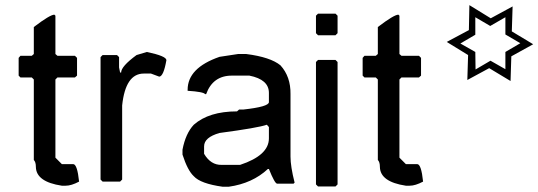

<svg xmlns="http://www.w3.org/2000/svg" viewBox="-20 -709 2044 729"><path d="M186.5 -653.3 190.4 -649.4V-503.9L198.2 -497.1H264.6L272.5 -489.3V-421.9L264.6 -415H198.2L190.4 -407.2V-110.4L214.8 -85.9H257.8Q273.4 -85.9 280.3 -19.5Q251 -3.9 229.5 -3.9H214.8Q117.2 -18.6 116.2 -75.2Q116.2 -93.8 108.4 -101.6V-407.2L100.6 -415H57.6L50.8 -421.9V-489.3L57.6 -497.1H100.6L108.4 -503.9V-606.4Q169.9 -653.3 186.5 -653.3Z M537.6 -511.7Q611.8 -496.1 611.8 -480.5Q601.1 -418.9 584.5 -418L553.2 -429.7H525.9Q456.5 -429.7 443.8 -308.6V-27.3L436 -19.5H369.6L361.8 -27.3V-492.2L369.6 -500H424.3L432.1 -492.2V-453.1L436 -433.6H439.9Q439.9 -457 498.5 -500Z M883.8 -503.9H915Q1006.8 -492.2 1044.9 -460.9Q1084 -418 1083 -351.6V-114.3Q1083 -77.1 1098.6 -15.6L1094.7 -11.7H1032.2Q1023.4 -11.7 1001 -67.4H997.1Q938.5 -12.7 848.6 0H825.2Q741.2 -11.7 715.8 -40Q692.4 -61.5 672.9 -122.1V-140.6Q684.6 -202.1 715.8 -235.4Q773.4 -286.1 879.9 -286.1L887.7 -293H903.3Q1001 -303.7 1001 -321.3V-356.4Q1001 -407.2 926.8 -421.9H860.4Q788.1 -421.9 762.7 -351.6H758.8Q752.9 -360.4 692.4 -364.3V-368.2Q692.4 -451.2 813.5 -493.2ZM754.9 -153.3V-125Q780.3 -82 821.3 -83H891.6Q1001 -119.1 1001 -183.6V-226.6L993.2 -235.4Q960 -223.6 813.5 -204.1Q754.9 -187.5 754.9 -153.3Z M1187.5 -657.2H1253.9L1261.7 -649.4V-583L1253.9 -575.2H1187.5L1179.7 -583V-649.4ZM1187.5 -481.4H1253.9L1261.7 -473.6V-8.8L1253.9 -1H1187.5L1179.7 -8.8V-473.6Z M1492.7 -653.3 1496.6 -649.4V-503.9L1504.4 -497.1H1570.8L1578.6 -489.3V-421.9L1570.8 -415H1504.4L1496.6 -407.2V-110.4L1521 -85.9H1564Q1579.6 -85.9 1586.4 -19.5Q1557.1 -3.9 1535.6 -3.9H1521Q1423.3 -18.6 1422.4 -75.2Q1422.4 -93.8 1414.6 -101.6V-407.2L1406.7 -415H1363.8L1356.9 -421.9V-489.3L1363.8 -497.1H1406.7L1414.6 -503.9V-606.4Q1476.1 -653.3 1492.7 -653.3Z M1898.9 -446.3V-511.7L1955.6 -544.9L1898.9 -578.1V-643.6L1841.3 -610.4L1784.7 -643.6V-577.1L1728 -543.9L1784.7 -511.7L1785.6 -445.3L1842.3 -478.5ZM1918.5 -401.4 1837.4 -450.2 1754.4 -405.3 1757.3 -500 1676.3 -549.8 1760.3 -594.7 1762.2 -689.5 1843.3 -639.6 1926.3 -684.6 1923.3 -589.8 2004.4 -541 1921.4 -495.1Z"/></svg>

Font: Dehalvi Khush Khat
Style: Regular
Weight: 400
Version: Version 002.500